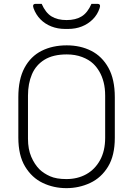

<svg xmlns="http://www.w3.org/2000/svg" viewBox="-20 -955 690 995"><path d="M326 -720Q397 -720 453 -691.5Q509 -663 542 -603.5Q575 -544 575 -451V-241Q575 -149 540 -91.5Q505 -34 447.5 -7Q390 20 324 20Q258 20 201.5 -7Q145 -34 110 -92Q75 -150 75 -242V-451Q75 -544 107 -603.5Q139 -663 195.5 -691.5Q252 -720 326 -720ZM125 -236Q125 -182 142 -142.5Q159 -103 185 -77Q207 -56 239.5 -41.5Q272 -27 324 -27Q382 -27 427 -52Q472 -77 498.5 -125Q525 -173 525 -241V-459Q525 -498 517 -529Q509 -560 495 -584Q481 -608 463 -625Q441 -646 405.5 -659.5Q370 -673 326 -673Q255 -673 210.5 -645.5Q166 -618 145.5 -570Q125 -522 125 -459ZM454 -935Q462 -935 469.5 -935Q477 -935 485 -935Q495 -935 497.5 -929Q500 -923 496 -912Q485 -879 461 -855Q437 -831 404.5 -818Q372 -805 332 -805H318Q279 -805 246 -818Q213 -831 189.5 -855Q166 -879 154 -912Q150 -923 152.5 -929Q155 -935 165 -935Q173 -935 180.5 -935Q188 -935 196 -935Q216 -889 247 -870Q278 -851 325 -851Q372 -851 403 -870Q434 -889 454 -935Z"/></svg>

Font: Recursive Light
Style: Regular
Weight: 300
Version: Version 1.085